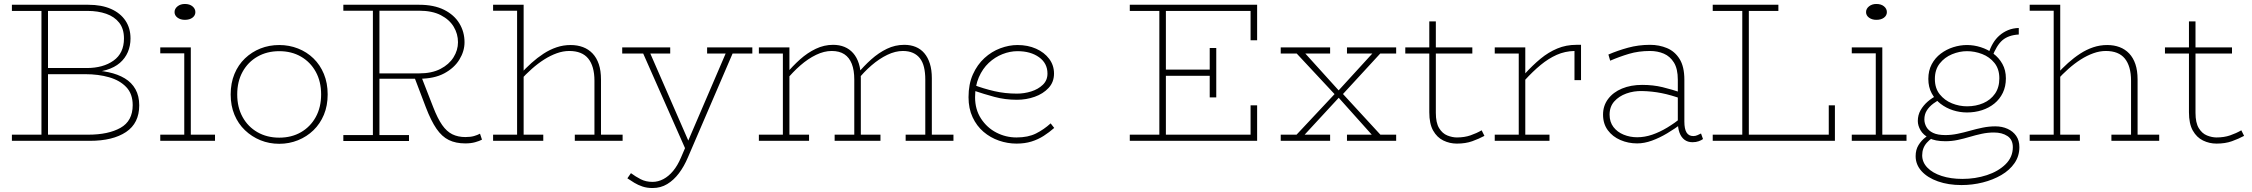

<svg xmlns="http://www.w3.org/2000/svg" viewBox="-20 -710 11353 968"><path d="M40 0V-31H425Q526 -31 587.5 -65.5Q649 -100 649 -180Q649 -237 616.5 -271Q584 -305 530 -320.5Q476 -336 410 -336H210V-367H417Q500 -367 552.5 -404.5Q605 -442 605 -516Q605 -565 581 -595.5Q557 -626 515.5 -640.5Q474 -655 421 -655H40V-686H425Q492 -686 539.5 -665Q587 -644 612.5 -606Q638 -568 638 -516Q638 -479 624.5 -447.5Q611 -416 584.5 -393Q558 -370 517 -357.5Q476 -345 421 -345V-356Q479 -356 526.5 -346Q574 -336 609 -315Q644 -294 663 -260Q682 -226 682 -179Q682 -89 615.5 -44.5Q549 0 433 0ZM189 -19V-671H222V-19Z M909 0V-471H942V0ZM788 0V-31H1064V0ZM788 -441V-471H942V-441ZM912 -610Q890 -610 875 -621Q860 -632 860 -649Q860 -666 875 -678Q890 -690 912 -690Q936 -690 950.5 -678Q965 -666 965 -649Q965 -632 950.5 -621Q936 -610 912 -610Z M1388 15Q1337 15 1293 -3Q1249 -21 1215 -53.5Q1181 -86 1162 -131.5Q1143 -177 1143 -234Q1143 -291 1162 -337Q1181 -383 1215 -415.5Q1249 -448 1293 -465.5Q1337 -483 1388 -483Q1438 -483 1482.5 -465.5Q1527 -448 1560.5 -415.5Q1594 -383 1613 -337Q1632 -291 1632 -234Q1632 -177 1613 -131.5Q1594 -86 1560.5 -53.5Q1527 -21 1482.5 -3Q1438 15 1388 15ZM1388 -16Q1450 -16 1497.5 -43.5Q1545 -71 1572 -120Q1599 -169 1599 -234Q1599 -299 1572 -348Q1545 -397 1497.5 -424.5Q1450 -452 1388 -452Q1326 -452 1278 -424.5Q1230 -397 1203 -348Q1176 -299 1176 -234Q1176 -169 1203 -120Q1230 -71 1278 -43.5Q1326 -16 1388 -16Z M1887 -313V-340H2093Q2157 -340 2200.5 -362.5Q2244 -385 2266.5 -421Q2289 -457 2289 -497Q2289 -539 2267.5 -575Q2246 -611 2202.5 -633.5Q2159 -656 2093 -656H1711V-686H2093Q2168 -686 2219 -660.5Q2270 -635 2296 -592Q2322 -549 2322 -497Q2322 -452 2296 -409.5Q2270 -367 2219.5 -340Q2169 -313 2093 -313ZM1711 1V-29H2042V1ZM1860 -18V-669H1893V-18ZM2326 13Q2278 13 2243 -4Q2208 -21 2180.5 -61Q2153 -101 2127 -169L2068 -324L2102 -329L2164 -170Q2186 -113 2209 -80Q2232 -47 2260.5 -33Q2289 -19 2326 -19Q2352 -19 2369.5 -24Q2387 -29 2400 -36L2410 -6Q2397 1 2375.5 7Q2354 13 2326 13Z M2977 0V-303Q2977 -340 2969 -368Q2961 -396 2945.5 -415Q2930 -434 2906 -443.5Q2882 -453 2850 -453Q2819 -453 2787 -441.5Q2755 -430 2723.5 -410Q2692 -390 2661.5 -363Q2631 -336 2603 -305V-336Q2630 -366 2659.5 -392.5Q2689 -419 2720.5 -439.5Q2752 -460 2786 -471.5Q2820 -483 2857 -483Q2891 -483 2919 -472.5Q2947 -462 2967.5 -440.5Q2988 -419 2999 -386.5Q3010 -354 3010 -309V0ZM2466 0V-31H2719V0ZM2878 0V-31H3119V0ZM2620 -686V0H2587V-656H2466V-686Z M3270 238Q3242 238 3219.5 230.5Q3197 223 3178 211.5Q3159 200 3143 189L3161 163Q3184 180 3210 193.5Q3236 207 3270 207Q3298 207 3324.5 193Q3351 179 3373.5 152Q3396 125 3413 85L3644 -453H3679L3448 84Q3429 129 3403 163.5Q3377 198 3344 218Q3311 238 3270 238ZM3443 58 3214 -460H3250L3462 26ZM3117 -440V-471H3359V-440H3247H3234ZM3545 -440V-471H3773V-440H3660H3649Z M3806 -440V-471H3960V-440ZM3927 0V-471H3960V0ZM3806 0V-31H4059V0ZM4287 0V-309Q4287 -356 4274.5 -388Q4262 -420 4237 -436.5Q4212 -453 4173 -453Q4135 -453 4094.5 -433.5Q4054 -414 4015.5 -380.5Q3977 -347 3942 -304V-336Q3976 -377 4013.5 -410.5Q4051 -444 4093 -464Q4135 -484 4180 -484Q4212 -484 4237.5 -473.5Q4263 -463 4281.5 -442Q4300 -421 4310 -389.5Q4320 -358 4320 -316V0ZM4188 0V-31H4419V0ZM4645 0V-309Q4645 -344 4638.5 -371Q4632 -398 4618 -416Q4604 -434 4582.5 -443.5Q4561 -453 4532 -453Q4494 -453 4453.5 -433.5Q4413 -414 4374 -380.5Q4335 -347 4301 -304V-336Q4335 -377 4372.5 -410.5Q4410 -444 4451.5 -464Q4493 -484 4539 -484Q4571 -484 4596.5 -473.5Q4622 -463 4640 -442Q4658 -421 4668 -389.5Q4678 -358 4678 -316V0ZM4546 0V-31H4787V0Z M5105 14Q5060 14 5016.5 -1Q4973 -16 4938.5 -45.5Q4904 -75 4883.5 -119Q4863 -163 4863 -220Q4863 -286 4885 -335Q4907 -384 4943 -417Q4979 -450 5023 -466.5Q5067 -483 5110 -483Q5162 -483 5203.5 -464.5Q5245 -446 5269.5 -413.5Q5294 -381 5294 -339Q5294 -296 5266.5 -266.5Q5239 -237 5196.5 -222Q5154 -207 5107 -207Q5047 -207 4993.5 -221.5Q4940 -236 4890 -253L4889 -282Q4939 -263 4993 -250.5Q5047 -238 5107 -238Q5144 -238 5179 -249Q5214 -260 5237.5 -282.5Q5261 -305 5261 -339Q5261 -391 5218.5 -421.5Q5176 -452 5110 -452Q5072 -452 5034 -437Q4996 -422 4965 -393Q4934 -364 4915 -320.5Q4896 -277 4896 -220Q4896 -158 4926 -112Q4956 -66 5003.5 -41.5Q5051 -17 5105 -17Q5163 -17 5203 -37Q5243 -57 5277 -88L5295 -65Q5270 -43 5242 -25Q5214 -7 5180.5 3.5Q5147 14 5105 14Z M5676 0V-31H6285V-179H6318V0ZM5825 -18V-669H5858V-18ZM5854 -328V-359H6096V-328ZM6079 -219V-468H6112V-219ZM6285 -507V-655H5676V-686H6318V-507Z M6499 -12 6722 -250H6725L6917 -460H6957L6738 -222H6734L6540 -12ZM6437 0V-31H6532H6548H6686V0ZM6771 0V-31H6913H6925H7019V0ZM6437 -440V-471H6686V-440H6545H6531ZM6913 -12 6725 -222H6721L6499 -460H6543L6733 -250H6738L6957 -12ZM6771 -440V-471H7019V-440H6925H6910Z M7325 14Q7289 14 7257 -1.5Q7225 -17 7205.5 -51.5Q7186 -86 7186 -144V-602H7219V-141Q7219 -91 7235.5 -64Q7252 -37 7277 -27Q7302 -17 7325 -17Q7363 -17 7393.5 -27.5Q7424 -38 7450 -53L7464 -25Q7436 -10 7402.5 2Q7369 14 7325 14ZM7065 -440V-471H7403V-440Z M7667 -305V-337Q7707 -381 7747 -414Q7787 -447 7831.5 -465.5Q7876 -484 7927 -484H7951V-306H7918V-453Q7870 -452 7828.5 -433.5Q7787 -415 7747.5 -382.5Q7708 -350 7667 -305ZM7516 0V-31H7792V0ZM7637 0V-471H7670V0ZM7516 -440V-471H7670V-440Z M8513 7Q8489 7 8472.5 -5.5Q8456 -18 8447.5 -41Q8439 -64 8439 -97V-308Q8439 -363 8419.5 -394.5Q8400 -426 8368.5 -439.5Q8337 -453 8299 -453Q8241 -453 8192.5 -438.5Q8144 -424 8098 -404L8089 -435Q8135 -455 8188 -469.5Q8241 -484 8299 -484Q8345 -484 8384.5 -467.5Q8424 -451 8448 -412.5Q8472 -374 8472 -308V-97Q8472 -60 8483 -42Q8494 -24 8517 -24Q8528 -24 8538 -28.5Q8548 -33 8556 -37L8566 -9Q8558 -3 8544.5 2Q8531 7 8513 7ZM8234 13Q8189 13 8149.5 -4Q8110 -21 8086 -53.5Q8062 -86 8062 -132Q8062 -177 8087.5 -211Q8113 -245 8157.5 -263.5Q8202 -282 8259 -282Q8315 -282 8362 -270.5Q8409 -259 8460 -242V-211Q8405 -231 8357 -240.5Q8309 -250 8259 -251Q8217 -252 8179.5 -238.5Q8142 -225 8118.5 -198.5Q8095 -172 8095 -132Q8095 -95 8114.5 -69.5Q8134 -44 8166 -31Q8198 -18 8234 -18Q8272 -18 8310 -31Q8348 -44 8386 -67Q8424 -90 8460 -119V-88Q8424 -61 8385.5 -38Q8347 -15 8308.5 -1Q8270 13 8234 13Z M8615 0V-31H9200V-179H9231V0ZM8764 -18V-669H8797V-18ZM8615 -655V-686H8946V-655Z M9437 0V-471H9470V0ZM9316 0V-31H9592V0ZM9316 -441V-471H9470V-441ZM9440 -610Q9418 -610 9403 -621Q9388 -632 9388 -649Q9388 -666 9403 -678Q9418 -690 9440 -690Q9464 -690 9478.5 -678Q9493 -666 9493 -649Q9493 -632 9478.5 -621Q9464 -610 9440 -610Z M9869 223Q9803 223 9750.5 204.5Q9698 186 9668 153Q9638 120 9638 77Q9638 45 9652.5 21.5Q9667 -2 9687.5 -17.5Q9708 -33 9725 -40L9750 -28Q9718 -17 9694.5 9.5Q9671 36 9671 73Q9671 108 9697 135Q9723 162 9769 177Q9815 192 9874 192Q9939 192 9997 173Q10055 154 10091.5 118Q10128 82 10128 32Q10128 -6 10101 -24Q10074 -42 10033 -42Q10002 -42 9971.5 -35.5Q9941 -29 9911 -20Q9881 -11 9850.5 -4.5Q9820 2 9788 2Q9736 2 9706 -14Q9676 -30 9662.5 -53.5Q9649 -77 9649 -100Q9649 -130 9663 -154.5Q9677 -179 9699 -198Q9721 -217 9746 -229L9775 -217Q9749 -204 9727.5 -188Q9706 -172 9694 -152.5Q9682 -133 9682 -108Q9682 -88 9692.5 -69.5Q9703 -51 9726 -40Q9749 -29 9788 -29Q9818 -29 9849.5 -35.5Q9881 -42 9912.5 -51Q9944 -60 9976 -66.5Q10008 -73 10040 -73Q10074 -73 10101.5 -60.5Q10129 -48 10145 -25Q10161 -2 10161 32Q10161 77 10136.5 112.5Q10112 148 10070 172.5Q10028 197 9976 210Q9924 223 9869 223ZM9897 -143Q9861 -143 9826.5 -154Q9792 -165 9764 -186.5Q9736 -208 9719 -239.5Q9702 -271 9702 -312Q9702 -354 9719 -386Q9736 -418 9764.5 -439.5Q9793 -461 9827.5 -472Q9862 -483 9897 -483Q9932 -483 9966.5 -472Q10001 -461 10029.5 -440Q10058 -419 10075.5 -387.5Q10093 -356 10093 -315Q10093 -274 10077.5 -242Q10062 -210 10035 -188Q10008 -166 9972.5 -154.5Q9937 -143 9897 -143ZM9897 -174Q9942 -174 9979 -190Q10016 -206 10038 -237.5Q10060 -269 10060 -315Q10060 -362 10035.5 -392.5Q10011 -423 9973.5 -437.5Q9936 -452 9897 -452Q9859 -452 9821.5 -436.5Q9784 -421 9759.5 -390Q9735 -359 9735 -312Q9735 -265 9759.5 -234.5Q9784 -204 9821 -189Q9858 -174 9897 -174ZM10023 -421 10006 -442Q10015 -470 10028.5 -492.5Q10042 -515 10061 -531.5Q10080 -548 10104 -558Q10128 -568 10158 -569V-536Q10106 -533 10076 -507.5Q10046 -482 10023 -421Z M10724 0V-303Q10724 -340 10716 -368Q10708 -396 10692.5 -415Q10677 -434 10653 -443.5Q10629 -453 10597 -453Q10566 -453 10534 -441.5Q10502 -430 10470.5 -410Q10439 -390 10408.5 -363Q10378 -336 10350 -305V-336Q10377 -366 10406.5 -392.5Q10436 -419 10467.5 -439.5Q10499 -460 10533 -471.5Q10567 -483 10604 -483Q10638 -483 10666 -472.5Q10694 -462 10714.5 -440.5Q10735 -419 10746 -386.5Q10757 -354 10757 -309V0ZM10213 0V-31H10466V0ZM10625 0V-31H10866V0ZM10367 -686V0H10334V-656H10213V-686Z M11155 14Q11119 14 11087 -1.5Q11055 -17 11035.5 -51.5Q11016 -86 11016 -144V-602H11049V-141Q11049 -91 11065.5 -64Q11082 -37 11107 -27Q11132 -17 11155 -17Q11193 -17 11223.5 -27.5Q11254 -38 11280 -53L11294 -25Q11266 -10 11232.5 2Q11199 14 11155 14ZM10895 -440V-471H11233V-440Z"/></svg>

Font: BioRhyme ExtraLight
Style: Regular
Weight: 250
Designer: Aoife Mooney
Foundry: Aoife Mooney Type
Version: Version 1.600;gftools[0.9.33]